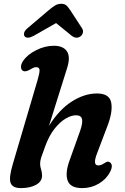

<svg xmlns="http://www.w3.org/2000/svg" viewBox="-20 -954 642 986"><path d="M544.5 -69.5Q526 -34 487.5 -11Q449 12 402 12Q341.5 12 327.5 -26.2Q313.5 -64.5 337 -129.5L391 -280.5Q406 -323 401.2 -342.5Q396.5 -362 370 -362Q346 -362 316.8 -344.8Q287.5 -327.5 259.5 -292Q231.5 -256.5 211.5 -201Q197.5 -163 191.8 -146Q186 -129 186 -113.5Q186 -98.5 191 -84Q196 -69.5 196 -52Q196 -22.5 165.5 -5.2Q135 12 87 12Q44.5 12 34.5 -14.5Q24.5 -41 46.5 -114L172 -539.5Q183.5 -578 183.2 -593.5Q183 -609 165.5 -609Q158 -609 150.2 -605.5Q142.5 -602 132 -595.5Q109.5 -583 97.5 -590.5Q88 -596.5 87.8 -610.2Q87.5 -624 98 -640Q120 -673.5 165.5 -696.2Q211 -719 256.5 -719Q305 -719 324 -690Q343 -661 324 -602.5L231.5 -307.5Q283.5 -391 348.5 -432.5Q413.5 -474 478 -474Q542.5 -474 551.2 -426.8Q560 -379.5 531 -305L477.5 -164Q455 -104.5 484.5 -104.5Q492 -104.5 499 -107Q506 -109.5 516 -116Q524.5 -122 531.5 -123.5Q538.5 -125 545.5 -119.5Q563.5 -105.5 544.5 -69.5ZM393 -767Q372 -752.5 348.5 -770L268 -835.5L153 -770Q120 -752.5 107 -767Q101.5 -773 103.8 -784.5Q106 -796 120.5 -808.5L227 -899Q246 -915 261 -924.8Q276 -934.5 294.5 -934.5Q313 -934.5 322.5 -924.8Q332 -915 342.5 -899L401.5 -808.5Q409 -796 405.2 -784.5Q401.5 -773 393 -767Z"/></svg>

Font: Fraunces 9pt SuperSoft SemiBold
Style: Italic
Weight: 600
Italic angle: -16°
Version: Version 1.000;[0bf87f6ff]